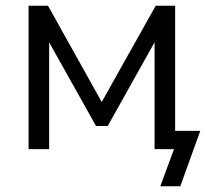

<svg xmlns="http://www.w3.org/2000/svg" viewBox="-20 -522 738 672"><path d="M80 0V-502H148L336 -165L525 -502H593V-64H681L611 130H541L589 0H521V-374L357 -81H316L152 -374V0Z"/></svg>

Font: Winston
Style: Regular
Weight: 400
Designer: Original fonts by Vernon Adams / Changes by Cristiano Sobral
Foundry: Original fonts by Vernon Adams / Changes by Cristiano Sobral
Version: Version 2.503;July 17, 2020;FontCreator 13.0.0.2655 64-bit